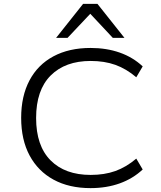

<svg xmlns="http://www.w3.org/2000/svg" viewBox="-20 -960 827 989"><path d="M446 9Q336 9 256 -34.5Q176 -78 132.5 -159Q89 -240 89 -353Q89 -465 132 -546Q175 -627 255.5 -670Q336 -713 446 -713Q529 -713 597 -689Q665 -665 715 -618L682 -562Q630 -606 574 -626Q518 -646 447 -646Q316 -646 241 -571Q166 -496 166 -352Q166 -209 240.5 -134Q315 -59 447 -59Q518 -59 574 -79Q630 -99 682 -143L715 -87Q665 -40 597 -15.5Q529 9 446 9ZM269 -765 408 -940H482L621 -765H561L445 -889L328 -765Z"/></svg>

Font: Nunito Sans 7pt SemiExpanded Light
Style: Regular
Weight: 300
Width: 6
Designer: Vernon Adams
Foundry: Vernon Adams
Version: Version 3.101;gftools[0.9.27]